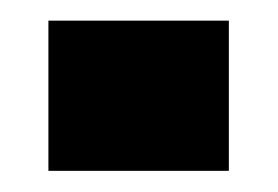

<svg xmlns="http://www.w3.org/2000/svg" viewBox="-20 -166 269 186"><path d="M26.9 -0.5V-146H201.7V-0.5Z"/></svg>

Font: Anton SC
Style: Regular
Weight: 400
Designer: Vernon Adams
Foundry: Vernon Adams
Version: Version 2.116; ttfautohint (v1.8.4.7-5d5b)